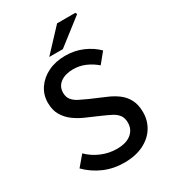

<svg xmlns="http://www.w3.org/2000/svg" viewBox="-205 -950 950 1066"><g transform="rotate(-30 269.5 -416.5)"><path d="M273 12Q204 12 145 -13.5Q86 -39 40 -85L95 -150Q130 -115 177.5 -95Q225 -75 275 -75Q335 -75 367.5 -101.5Q400 -128 400 -171Q400 -201 386.5 -219.5Q373 -238 349 -250.5Q325 -263 295 -276L203 -316Q171 -330 140.5 -352Q110 -374 90 -407Q70 -440 70 -488Q70 -539 97.5 -579.5Q125 -620 173 -643.5Q221 -667 284 -667Q343 -667 394 -645Q445 -623 481 -587L428 -522Q397 -549 360.5 -564.5Q324 -580 284 -580Q233 -580 202 -557Q171 -534 171 -494Q171 -465 186.5 -447Q202 -429 227 -417Q252 -405 278 -393L369 -354Q408 -338 438 -315.5Q468 -293 485 -260Q502 -227 502 -179Q502 -126 475 -82.5Q448 -39 396.5 -13.5Q345 12 273 12ZM204 -705 335 -845H452L457 -834L291 -705Z"/></g></svg>

Font: Source Sans 3 Medium
Style: Regular
Weight: 500
Designer: Paul D. Hunt
Foundry: Adobe
Version: Version 3.052;hotconv 1.1.0;makeotfexe 2.6.0